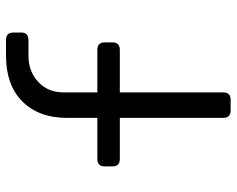

<svg xmlns="http://www.w3.org/2000/svg" viewBox="-93 -679 772 626"><g transform="rotate(-90 293.0 -366.0)"><path d="M246.1 0Q221.7 0 221.7 -23.9V-361.3H87.9Q63.5 -361.3 63.5 -385.3V-410.6Q63.5 -434.6 87.9 -434.6H221.7V-533.2Q221.7 -627 276.9 -680.7Q330.1 -732.4 424.3 -732.4H475.6Q500 -732.4 500 -708.5V-683.1Q500 -659.2 475.6 -659.2H424.3Q373 -659.2 338.9 -627.4Q304.7 -595.7 304.7 -543.9V-434.6H443.4Q467.8 -434.6 467.8 -410.6V-385.3Q467.8 -361.3 443.4 -361.3H304.7V-23.9Q304.7 0 280.3 0Z"/></g></svg>

Font: Simply Mono
Style: Book
Weight: 400
Designer: Wojciech Kalinowski "wmk69" (wmk69@o2.pl)
Foundry: Wojciech Kalinowski "wmk69" (wmk69@o2.pl)
Version: Version 1.0.0